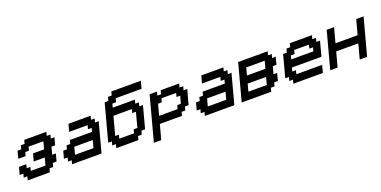

<svg xmlns="http://www.w3.org/2000/svg" viewBox="-14 -1904 6071 3057"><g transform="rotate(-20 3021.0 -375.0)"><path d="M125 0H500L516.6 -62.5H579.1L596.2 -125H658.7Q664.1 -145.5 675 -187.3Q686 -229 691.9 -250H629.4Q635.3 -270.5 646.5 -312.3Q657.7 -354 663.1 -375H725.6Q731 -395.5 741.9 -437.3Q752.9 -479 758.8 -500H696.3L713.4 -562.5H650.9L667.5 -625H292.5L275.9 -562.5H213.4L196.3 -500H133.8Q128.4 -479 117.2 -437.5Q106 -396 100.6 -375H225.6L242.2 -437.5H304.7L321.3 -500H571.3Q565.9 -479 554.9 -437.3Q543.9 -395.5 538.1 -375H350.6Q345.2 -354 334 -312.3Q322.8 -270.5 316.9 -250H504.4Q498.5 -229 487.5 -187.3Q476.6 -145.5 471.2 -125H221.2L237.8 -187.5H175.3L191.9 -250H66.9Q61.5 -229 50.3 -187.3Q39.1 -145.5 33.7 -125H96.2L79.1 -62.5H141.6Z M875 0H1375Q1397.5 -83 1442.1 -250Q1486.8 -417 1508.8 -500H1446.3L1463.4 -562.5H1400.9L1417.5 -625H1042.5Q1037.1 -604 1025.9 -562.3Q1014.6 -520.5 1008.8 -500H1321.3L1304.7 -437.5H1367.2L1350.6 -375H975.6L958.5 -312.5H896L879.4 -250H816.9Q811.5 -229 800.3 -187.3Q789.1 -145.5 783.7 -125H846.2L829.1 -62.5H891.6ZM1283.7 -125H971.2Q976.6 -145.5 987.5 -187.3Q998.5 -229 1004.4 -250H1316.9Q1311.5 -229 1300.5 -187.3Q1289.6 -145.5 1283.7 -125Z M1625 0H2000L2016.6 -62.5H2079.1L2096.2 -125H2158.7Q2175.3 -187.5 2208.7 -312.5Q2242.2 -437.5 2258.8 -500H2196.3L2213.4 -562.5H2150.9L2167.5 -625H1792.5L1809.1 -687.5H1871.6L1888.7 -750H2326.2Q2331.5 -770.5 2342.8 -812.5Q2354 -854.5 2359.4 -875H1859.4L1842.8 -812.5H1780.3L1763.7 -750H1701.2Q1673.3 -646 1617.4 -437.5Q1561.5 -229 1533.7 -125H1596.2L1579.1 -62.5H1641.6ZM1971.2 -125H1721.2L1737.8 -187.5H1675.3L1758.8 -500H2071.3L2054.7 -437.5H2117.2Q2106 -396 2083.7 -312.5Q2061.5 -229 2050.3 -187.5H1987.8Z M2216.3 125H2341.3Q2352.5 83.5 2375 0.2Q2397.5 -83 2408.7 -125H2783.7L2800.3 -187.5H2862.8L2879.4 -250H2941.9Q2953.1 -292 2975.3 -375.2Q2997.6 -458.5 3008.8 -500H2946.3L2963.4 -562.5H2900.9L2917.5 -625H2605L2588.4 -562.5H2525.9L2542.5 -625H2417.5Q2383.8 -500 2316.9 -250Q2250 0 2216.3 125ZM2754.4 -250H2441.9L2492.2 -437.5H2554.7L2571.3 -500H2821.3L2804.7 -437.5H2867.2Q2861.3 -417 2850.1 -375Q2838.9 -333 2833.5 -312.5H2771Z M3125 0H3625Q3647.5 -83 3692.1 -250Q3736.8 -417 3758.8 -500H3696.3L3713.4 -562.5H3650.9L3667.5 -625H3292.5Q3287.1 -604 3275.9 -562.3Q3264.6 -520.5 3258.8 -500H3571.3L3554.7 -437.5H3617.2L3600.6 -375H3225.6L3208.5 -312.5H3146L3129.4 -250H3066.9Q3061.5 -229 3050.3 -187.3Q3039.1 -145.5 3033.7 -125H3096.2L3079.1 -62.5H3141.6ZM3533.7 -125H3221.2Q3226.6 -145.5 3237.5 -187.3Q3248.5 -229 3254.4 -250H3566.9Q3561.5 -229 3550.5 -187.3Q3539.6 -145.5 3533.7 -125Z M3750 0H4250L4266.6 -62.5H4329.1L4346.2 -125H4408.7Q4414.1 -145.5 4425 -187.3Q4436 -229 4441.9 -250H4379.4Q4385.3 -270.5 4396.5 -312.3Q4407.7 -354 4413.1 -375H4475.6Q4481 -395.5 4491.9 -437.3Q4502.9 -479 4508.8 -500H4446.3L4463.4 -562.5H4400.9L4417.5 -625H3917.5Q3889.6 -520.5 3833.7 -312.3Q3777.8 -104 3750 0ZM4221.2 -125H3908.7Q3914.6 -145.5 3925.5 -187.3Q3936.5 -229 3941.9 -250H4254.4Q4248.5 -229 4237.5 -187.3Q4226.6 -145.5 4221.2 -125ZM4288.1 -375H3975.6Q3981.4 -396 3992.4 -437.5Q4003.4 -479 4008.8 -500H4321.3Q4315.9 -479 4304.9 -437.3Q4293.9 -395.5 4288.1 -375Z M4625 0H5125Q5130.9 -21 5142.1 -62.5Q5153.3 -104 5158.7 -125H4721.2L4737.8 -187.5H4675.3L4691.9 -250H5191.9Q5203.1 -292 5225.3 -375.2Q5247.6 -458.5 5258.8 -500H5196.3L5213.4 -562.5H5150.9L5167.5 -625H4792.5L4775.9 -562.5H4713.4L4696.3 -500H4633.8Q4617.2 -437.5 4583.7 -312.5Q4550.3 -187.5 4533.7 -125H4596.2L4579.1 -62.5H4641.6ZM5100.6 -375H4725.6L4742.2 -437.5H4804.7L4821.3 -500H5071.3L5054.7 -437.5H5117.2Z M5750 0H5875Q5902.8 -104 5958.7 -312.3Q6014.6 -520.5 6042.5 -625H5917.5Q5906.2 -583.5 5884 -500Q5861.8 -416.5 5850.6 -375H5475.6Q5486.8 -416.5 5509 -500Q5531.2 -583.5 5542.5 -625H5417.5Q5389.6 -520.5 5333.7 -312.3Q5277.8 -104 5250 0H5375Q5386.2 -42 5408.4 -125Q5430.7 -208 5441.9 -250H5816.9Q5805.7 -208.5 5783.4 -125.2Q5761.2 -42 5750 0Z"/></g></svg>

Font: Faithful 32x
Style: Oblique
Weight: 400
Foundry: Faithful Resource Pack
Version: Version 1.0; January 27, 2023